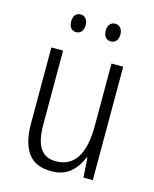

<svg xmlns="http://www.w3.org/2000/svg" viewBox="-110 -785 700 870"><g transform="rotate(15 240.5 -350.5)"><path d="M407 -532V0H363L357 -92H353Q337 -49 303 -19.5Q269 10 213 10Q139 10 104.5 -37.5Q70 -85 70 -176V-532H125V-186Q125 -110 149 -74.5Q173 -39 221 -39Q352 -39 352 -240V-532ZM126 -670Q126 -689 135 -700Q144 -711 160 -711Q175 -711 184.5 -700Q194 -689 194 -670Q194 -650 184.5 -639Q175 -628 160 -628Q144 -628 135 -639Q126 -650 126 -670ZM288 -670Q288 -689 297.5 -700Q307 -711 322 -711Q337 -711 347 -700Q357 -689 357 -670Q357 -650 347.5 -639Q338 -628 322 -628Q307 -628 297.5 -639Q288 -650 288 -670Z"/></g></svg>

Font: Noto Sans Sinhala Condensed Light
Style: Regular
Weight: 300
Width: 3
Designer: Jelle Bosma - Monotype Design Team
Foundry: Monotype Imaging Inc.
Version: Version 2.006; ttfautohint (v1.8.4.7-5d5b)